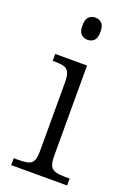

<svg xmlns="http://www.w3.org/2000/svg" viewBox="-145 -806 593 861"><g transform="rotate(20 151.5 -375.5)"><path d="M26 0V-33H46Q75 -33 92.5 -37Q110 -41 118 -56Q126 -71 126 -103V-431Q126 -464 118 -479.5Q110 -495 93 -499Q76 -503 51 -503H41V-536H193V-106Q193 -73 201 -57.5Q209 -42 227 -37.5Q245 -33 273 -33H293V0ZM155 -645Q137 -645 124.5 -656.5Q112 -668 112 -698Q112 -728 124.5 -739.5Q137 -751 155 -751Q173 -751 185.5 -739.5Q198 -728 198 -698Q198 -668 185.5 -656.5Q173 -645 155 -645Z"/></g></svg>

Font: Noto Rashi Hebrew Light
Style: Regular
Weight: 300
Version: Version 1.006